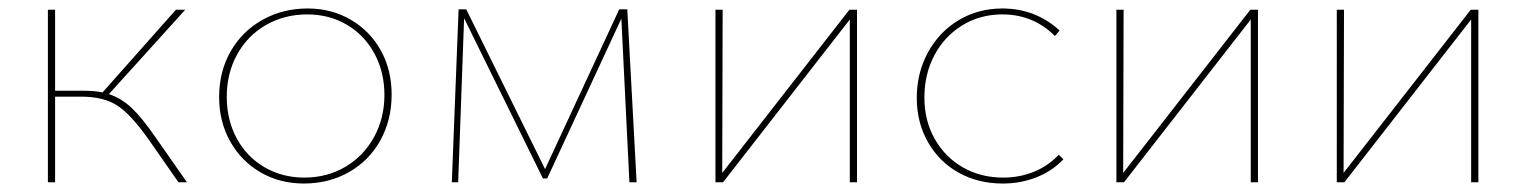

<svg xmlns="http://www.w3.org/2000/svg" viewBox="-20 -430 3601 453"><path d="M421 0H401L332 -99Q290 -159 257.5 -180.5Q225 -202 171 -202H110V0H93V-407H110V-216H174Q203 -216 222 -212L395 -407H417L237 -208Q267 -198 291.5 -174.5Q316 -151 347 -106Z M497 -201Q497 -261 524 -308.5Q551 -356 599 -383Q647 -410 706 -410Q762 -410 807.5 -383.5Q853 -357 878.5 -311Q904 -265 904 -207Q904 -147 877.5 -99Q851 -51 803.5 -24Q756 3 697 3Q640 3 594.5 -23.5Q549 -50 523 -96.5Q497 -143 497 -201ZM887 -206Q887 -260 863.5 -303.5Q840 -347 798.5 -371.5Q757 -396 705 -396Q651 -396 607.5 -371Q564 -346 539.5 -301.5Q515 -257 515 -202Q515 -147 538.5 -103.5Q562 -60 604 -35.5Q646 -11 698 -11Q752 -11 795 -36.5Q838 -62 862.5 -106.5Q887 -151 887 -206Z M1465 0 1446 -386 1271 -9H1261L1075 -387L1061 0H1046L1062 -408H1080L1266 -31L1441 -408H1460L1482 0Z M2002 0H1985V-384L1686 0H1668V-407H1685L1684 -22L1984 -407H2002Z M2143 -199Q2143 -258 2169.5 -306.5Q2196 -355 2242 -382.5Q2288 -410 2345 -410Q2423 -410 2480 -358L2469 -345Q2418 -396 2345 -396Q2292 -396 2250 -370Q2208 -344 2184.5 -299.5Q2161 -255 2161 -200Q2161 -145 2185.5 -102Q2210 -59 2252 -35Q2294 -11 2347 -11Q2386 -11 2420 -25Q2454 -39 2478 -65L2489 -54Q2462 -26 2425 -11.5Q2388 3 2346 3Q2288 3 2242 -22.5Q2196 -48 2169.5 -94.5Q2143 -141 2143 -199Z M2948 0H2931V-384L2632 0H2614V-407H2631L2630 -22L2930 -407H2948Z M3468 0H3451V-384L3152 0H3134V-407H3151L3150 -22L3450 -407H3468Z"/></svg>

Font: Ysabeau Thin
Style: Regular
Weight: 200
Designer: Christian Thalmann (Catharsis Fonts)
Version: Version 0.003